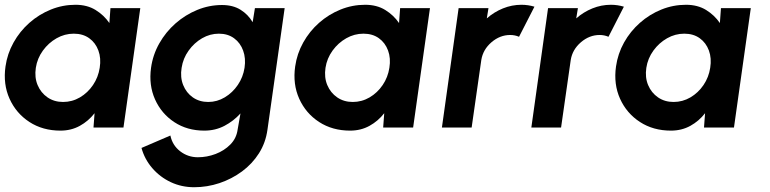

<svg xmlns="http://www.w3.org/2000/svg" viewBox="-27 -534 3224 804"><path d="M435.5 -500H560.5L490 0H364.5L369 -60Q343.5 -27 307.2 -7Q271 13 226 13Q152 13 96.2 -23.2Q40.5 -59.5 13 -120.5Q-14.5 -181.5 -4 -255.5Q3.5 -309 29.8 -356Q56 -403 96.2 -438.5Q136.5 -474 186 -494Q235.5 -514 289 -514Q338 -514 373.2 -492.2Q408.5 -470.5 431 -437.5ZM237 -107Q275 -107 307.8 -126.2Q340.5 -145.5 362.5 -178Q384.5 -210.5 390.5 -250Q397 -290 385 -322.5Q373 -355 346.5 -374Q320 -393 282 -393Q244 -393 210 -373.8Q176 -354.5 152.5 -322Q129 -289.5 123 -250Q117 -210 130.5 -177.8Q144 -145.5 172 -126.2Q200 -107 237 -107Z M1040.5 -500H1165L1093 9Q1085.5 63.5 1057.5 107.8Q1029.5 152 986.5 183.8Q943.5 215.5 892 232.8Q840.5 250 786 250Q733.5 250 688.2 228.8Q643 207.5 610.8 170.2Q578.5 133 565.5 85.5L686.5 33.5Q695 74.5 727.5 99.5Q760 124.5 801.5 124.5Q839.5 124.5 875.8 110.8Q912 97 937.5 71.2Q963 45.5 968 9L980 -59Q951 -27 912.8 -7Q874.5 13 828.5 13Q757 13 703 -22.5Q649 -58 622.2 -117.8Q595.5 -177.5 605.5 -250Q613 -304.5 640 -352.2Q667 -400 708 -436Q749 -472 799 -492.5Q849 -513 902.5 -513Q948.5 -513 980.2 -493.2Q1012 -473.5 1031 -441ZM845 -107Q882 -107 914.5 -126.5Q947 -146 969 -178.5Q991 -211 997 -250Q1003 -289.5 991.2 -322Q979.5 -354.5 953.2 -373.8Q927 -393 889.5 -393Q852.5 -393 819.2 -373.8Q786 -354.5 762.8 -322Q739.5 -289.5 733.5 -250Q727 -210.5 740 -178Q753 -145.5 780.5 -126.2Q808 -107 845 -107Z M1648.5 -500H1773.5L1703 0H1577.5L1582 -60Q1556.5 -27 1520.2 -7Q1484 13 1439 13Q1365 13 1309.2 -23.2Q1253.5 -59.5 1226 -120.5Q1198.5 -181.5 1209 -255.5Q1216.5 -309 1242.8 -356Q1269 -403 1309.2 -438.5Q1349.5 -474 1399 -494Q1448.5 -514 1502 -514Q1551 -514 1586.2 -492.2Q1621.5 -470.5 1644 -437.5ZM1450 -107Q1488 -107 1520.8 -126.2Q1553.5 -145.5 1575.5 -178Q1597.5 -210.5 1603.5 -250Q1610 -290 1598 -322.5Q1586 -355 1559.5 -374Q1533 -393 1495 -393Q1457 -393 1423 -373.8Q1389 -354.5 1365.5 -322Q1342 -289.5 1336 -250Q1330 -210 1343.5 -177.8Q1357 -145.5 1385 -126.2Q1413 -107 1450 -107Z M1823.5 0 1893.5 -500H2018.5L2011.5 -457Q2041.5 -483.5 2079 -498.8Q2116.5 -514 2156.5 -514Q2184.5 -514 2211 -506L2146.5 -380Q2129 -387.5 2109.5 -387.5Q2066.5 -387.5 2031 -357Q1995.5 -326.5 1988.5 -283L1948 0Z M2198 0 2268 -500H2393L2386 -457Q2416 -483.5 2453.5 -498.8Q2491 -514 2531 -514Q2559 -514 2585.5 -506L2521 -380Q2503.5 -387.5 2484 -387.5Q2441 -387.5 2405.5 -357Q2370 -326.5 2363 -283L2322.5 0Z M2992 -500H3117L3046.5 0H2921L2925.5 -60Q2900 -27 2863.8 -7Q2827.5 13 2782.5 13Q2708.5 13 2652.8 -23.2Q2597 -59.5 2569.5 -120.5Q2542 -181.5 2552.5 -255.5Q2560 -309 2586.2 -356Q2612.5 -403 2652.8 -438.5Q2693 -474 2742.5 -494Q2792 -514 2845.5 -514Q2894.5 -514 2929.8 -492.2Q2965 -470.5 2987.5 -437.5ZM2793.5 -107Q2831.5 -107 2864.2 -126.2Q2897 -145.5 2919 -178Q2941 -210.5 2947 -250Q2953.5 -290 2941.5 -322.5Q2929.5 -355 2903 -374Q2876.5 -393 2838.5 -393Q2800.5 -393 2766.5 -373.8Q2732.5 -354.5 2709 -322Q2685.5 -289.5 2679.5 -250Q2673.5 -210 2687 -177.8Q2700.5 -145.5 2728.5 -126.2Q2756.5 -107 2793.5 -107Z"/></svg>

Font: Urbanist
Style: Bold Italic
Weight: 700
Italic angle: -8°
Designer: Corey Hu
Foundry: Corey Hu
Version: Version 1.330; ttfautohint (v1.8.4.7-5d5b)